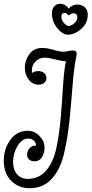

<svg xmlns="http://www.w3.org/2000/svg" viewBox="-75 -753 483 1013"><path d="M328 -456Q316 -404 308 -303Q300 -202 291.5 -116.5Q283 -31 263.5 54.5Q244 140 198.5 190Q153 240 81 240Q23 240 -16 201Q-55 162 -55 95Q-55 33 -20.5 -15Q14 -63 72 -63Q107 -63 133.5 -35.5Q160 -8 160 26Q160 52 147 75Q134 98 106 98Q90 98 79 89Q68 80 68 63Q68 44 80.5 29.5Q93 15 115 15Q115 -2 102.5 -12Q90 -22 75 -22Q41 -22 17.5 17Q-6 56 -6 102Q-6 143 15.5 167Q37 191 71 191Q131 191 169.5 145.5Q208 100 223.5 22.5Q239 -55 245.5 -132.5Q252 -210 257.5 -298.5Q263 -387 273 -430H272Q253 -430 216 -439.5Q179 -449 161 -449Q133 -449 113 -429Q93 -409 93 -381Q93 -372 94 -368Q107 -378 128 -378Q145 -378 157.5 -368Q170 -358 170 -341Q170 -325 158 -315.5Q146 -306 129 -306Q97 -306 76.5 -333Q56 -360 56 -396Q56 -435 80 -467.5Q104 -500 148 -500Q174 -500 207.5 -490Q241 -480 262 -480Q268 -480 279 -482.5Q290 -485 299 -486Q308 -487 316.5 -486Q325 -485 328 -477.5Q331 -470 328 -456ZM287 -707Q305 -729 333 -729Q356 -729 372 -715Q388 -701 388 -676Q388 -631 353.5 -600.5Q319 -570 284 -570Q255 -570 227 -604.5Q199 -639 199 -683Q199 -705 211 -719Q223 -733 241 -733Q272 -733 287 -707ZM287 -671Q277 -685 266 -685Q249 -685 249 -664Q249 -646 263 -631Q277 -616 287 -616Q301 -616 317 -630Q333 -644 333 -662Q333 -683 311 -683Q301 -683 287 -671Z"/></svg>

Font: Bonbon
Style: Regular
Weight: 400
Designer: Ksenia Erulevich
Foundry: Cyreal (www.cyreal.org)
Version: Version 1.001